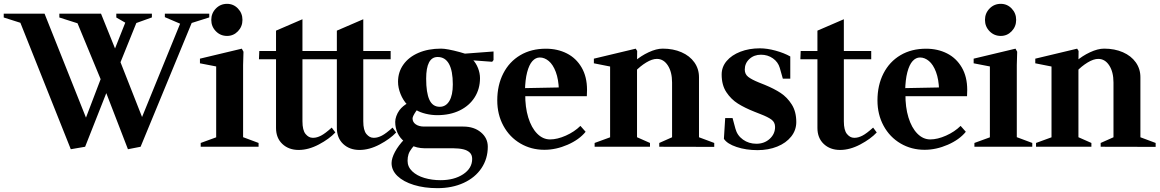

<svg xmlns="http://www.w3.org/2000/svg" viewBox="-34 -772 6103 1010"><path d="M68 -665.2 84.4 -648.6 -14.4 -680V-700H200.4L424.8 -136.8L411.2 -134.8L504.8 -380.2L505.6 -330.8L366.2 -667.8L391.8 -643.8L278.2 -680V-700H497.4L577.2 -502L563.2 -497.2L630.6 -667L639.8 -644.2L577.8 -680V-700H765V-680.4L662.8 -643.6L688.8 -664.8L592 -425.2L592.4 -463.8L718.4 -143.4L708 -143.6L917.6 -657.4L926 -642L833.2 -681.8V-700H1066.8V-680.4L956.8 -645.6L978.4 -661L705.6 0L639 13L514.2 -310.4L538.2 -315.2L413.8 0L338.4 13Z M1021.8 -20 1111.2 -52.6 1103.2 -29.6V-442.6L1111.6 -420.8L1017.8 -439V-463.4L1238 -516L1246.8 -499.8L1244.8 -429.8V-30L1236.8 -53.4L1326.2 -20V0H1021.8ZM1077.4 -667.4Q1077.4 -702.4 1101.5 -727.1Q1125.6 -751.8 1160.5 -751.8Q1194.2 -751.8 1217.8 -727.1Q1241.4 -702.4 1241.4 -667.4Q1241.4 -632.4 1217.8 -607.7Q1194.2 -583 1160.5 -583Q1125.6 -583 1101.5 -607.7Q1077.4 -632.4 1077.4 -667.4Z M1418 -99V-468.6L1426.8 -460.2H1328.2L1330 -503.8H1426.8L1418 -495.4V-610.8L1557 -670.8V-495.4L1548.6 -503.8H1701V-460.2H1548.6L1557 -468.6V-134Q1557 -86.8 1573.5 -67Q1590 -47.2 1610.2 -47.2H1615.2Q1633 -47.4 1654.6 -58.4Q1676.2 -69.4 1711 -100.8L1730 -75.2Q1698 -41 1643.4 -12.1Q1588.8 16.8 1537.2 16.8Q1484.8 16.8 1451.4 -14.6Q1418 -46 1418 -99Z M1738 -99V-468.6L1746.8 -460.2H1648.2L1650 -503.8H1746.8L1738 -495.4V-610.8L1877 -670.8V-495.4L1868.6 -503.8H2021V-460.2H1868.6L1877 -468.6V-134Q1877 -86.8 1893.5 -67Q1910 -47.2 1930.2 -47.2H1935.2Q1953 -47.4 1974.6 -58.4Q1996.2 -69.4 2031 -100.8L2050 -75.2Q2018 -41 1963.4 -12.1Q1908.8 16.8 1857.2 16.8Q1804.8 16.8 1771.4 -14.6Q1738 -46 1738 -99Z M2025.8 86Q2025.8 60.8 2043.6 27.2Q2061.4 -6.4 2093.8 -40V-27Q2070.6 -44.6 2057.8 -71.7Q2045 -98.8 2045 -131Q2045 -145 2050.8 -161.2Q2056.6 -177.4 2066.8 -191.8Q2076 -204 2087.5 -213.5Q2099 -223 2108.8 -228L2108.2 -221.2Q2086.2 -244.8 2073 -277.6Q2059.8 -310.4 2059.8 -342Q2059.8 -392.8 2088 -432.4Q2116.2 -472 2167.5 -494.1Q2218.8 -516.2 2286.2 -516.2Q2317 -516.2 2385.8 -497.6Q2422.8 -487.6 2415.6 -486.6L2403 -489.2L2562.2 -501.2V-456.2L2555 -447L2447.8 -455L2452.4 -458.4Q2470 -440.6 2480.5 -413.9Q2491 -387.2 2491 -361Q2491 -304.4 2463 -260.1Q2435 -215.8 2384.2 -191Q2333.4 -166.2 2266.2 -166.2Q2236 -166.2 2205.8 -173.5Q2175.6 -180.8 2155 -193.4L2159.4 -193L2154.6 -187Q2136.2 -160 2136.2 -149Q2136.2 -129.6 2153.1 -117.9Q2170 -106.2 2197.2 -106.2H2403.2Q2459.6 -106.2 2495.8 -75.9Q2532 -45.6 2532 -0.2Q2532 62.8 2498.8 112.5Q2465.6 162.2 2405.2 190Q2344.8 217.8 2267.2 217.8Q2198 217.8 2143 200.8Q2088 183.8 2056.9 154Q2025.8 124.2 2025.8 86ZM2449.8 64Q2449.8 42.6 2437.1 30.5Q2424.4 18.4 2402.9 13.3Q2381.4 8.2 2347.4 7.8H2337.2H2197.2Q2179.4 7.8 2160.2 3.3Q2141 -1.2 2128.4 -9.2L2150.4 -11.2Q2141.2 -3.4 2132.8 7.8Q2120 24 2115 39.3Q2110 54.6 2110 74Q2110 105.8 2134.5 129.1Q2159 152.4 2198.7 164.1Q2238.4 175.8 2283.2 175.8Q2355.4 175.8 2402.6 144.5Q2449.8 113.2 2449.8 64ZM2348 -328Q2348 -399.6 2327.8 -435.9Q2307.6 -472.2 2268.2 -472.2Q2207.8 -472.2 2207.8 -358Q2207.8 -284 2224.8 -247.1Q2241.8 -210.2 2279.2 -210.2Q2311.4 -210.2 2329.7 -240.6Q2348 -271 2348 -328Z M2581.8 -244Q2581.8 -323.8 2613.4 -385.6Q2645 -447.4 2702.7 -481.6Q2760.4 -515.8 2837.6 -515.8Q2898.8 -515.8 2947.8 -491Q2996.8 -466.2 3025.4 -417.2Q3054 -368.2 3054 -299.2Q3054 -276 3053 -266H2714.6L2729 -277.8Q2728.2 -208.4 2744.8 -154.2Q2761.4 -100 2791.5 -69.3Q2821.6 -38.6 2859.6 -38.6Q2897.6 -38.6 2942.6 -58.6Q2987.6 -78.6 3019.2 -109.8L3046.6 -78.8Q3012.8 -37.2 2951.8 -10.6Q2890.8 16 2829.6 16Q2760.2 16 2703.4 -17.3Q2646.6 -50.6 2614.2 -110.1Q2581.8 -169.6 2581.8 -244ZM2713.2 -308.2 2920.8 -312.2 2906 -297.6Q2904.4 -354.6 2889.7 -393.5Q2875 -432.4 2852.7 -451Q2830.4 -469.6 2805.6 -469.6Q2783.8 -469.6 2766.6 -450.6Q2749.4 -431.6 2739 -392.1Q2728.6 -352.6 2727.6 -294Z M3094 -20 3188.2 -54.4 3175.4 -37.4V-434.2L3194 -418.4L3090 -439V-463.4L3310.2 -516L3317.8 -504L3317 -445.4L3304.4 -449.4Q3336.8 -477.8 3377.9 -497Q3419 -516.2 3452.2 -516.2Q3507.4 -516.2 3550.9 -497.2Q3594.4 -478.2 3618.7 -443.9Q3643 -409.6 3643 -366V-36.8L3633.2 -53.6L3723.2 -20V0.6L3434 0V-20L3516 -56.4L3501.4 -35V-338Q3501.4 -393.2 3479.1 -427.7Q3456.8 -462.2 3421.2 -462.2Q3396.6 -462.2 3365.1 -443.1Q3333.6 -424 3306.2 -395L3317 -422.6V-35L3304.2 -55.8L3385.2 -20V0H3094Z M3774 -41.8 3780.8 -150.8H3819.6L3834.6 -95.2Q3844 -59.4 3874.5 -37.6Q3905 -15.8 3945 -15.8Q3986.8 -15.8 4015 -41.6Q4043.2 -67.4 4043.2 -104Q4043.2 -128.6 4024.7 -142.5Q4006.2 -156.4 3967.2 -171.4L3934.8 -184.2Q3883.8 -204.4 3847.7 -227.1Q3811.6 -249.8 3786.9 -287.2Q3762.2 -324.6 3762.2 -380Q3762.2 -420 3788.5 -451.1Q3814.8 -482.2 3860.8 -500Q3906.8 -517.8 3963 -517.8Q4001.2 -517.8 4045.6 -505.7Q4090 -493.6 4123.2 -475V-358.2H4084L4068 -414.8Q4059 -446 4031.7 -465.1Q4004.4 -484.2 3969 -484.2Q3932.6 -484.2 3908.2 -461.7Q3883.8 -439.2 3883.8 -406Q3883.8 -381.8 3901.8 -367.7Q3919.8 -353.6 3957.8 -338.2L3988.8 -325.8Q4038.2 -305.6 4072.6 -282.9Q4107 -260.2 4130.9 -222.5Q4154.8 -184.8 4154.8 -130Q4154.8 -87.4 4128 -53.6Q4101.2 -19.8 4054.7 -1Q4008.2 17.8 3951 17.8Q3890.2 17.8 3840.5 1.1Q3790.8 -15.6 3774 -41.8Z M4266 -99V-468.6L4274.8 -460.2H4176.2L4178 -503.8H4274.8L4266 -495.4V-610.8L4405 -670.8V-495.4L4396.6 -503.8H4549V-460.2H4396.6L4405 -468.6V-134Q4405 -86.8 4421.5 -67Q4438 -47.2 4458.2 -47.2H4463.2Q4481 -47.4 4502.6 -58.4Q4524.2 -69.4 4559 -100.8L4578 -75.2Q4546 -41 4491.4 -12.1Q4436.8 16.8 4385.2 16.8Q4332.8 16.8 4299.4 -14.6Q4266 -46 4266 -99Z M4581.8 -244Q4581.8 -323.8 4613.4 -385.6Q4645 -447.4 4702.7 -481.6Q4760.4 -515.8 4837.6 -515.8Q4898.8 -515.8 4947.8 -491Q4996.8 -466.2 5025.4 -417.2Q5054 -368.2 5054 -299.2Q5054 -276 5053 -266H4714.6L4729 -277.8Q4728.2 -208.4 4744.8 -154.2Q4761.4 -100 4791.5 -69.3Q4821.6 -38.6 4859.6 -38.6Q4897.6 -38.6 4942.6 -58.6Q4987.6 -78.6 5019.2 -109.8L5046.6 -78.8Q5012.8 -37.2 4951.8 -10.6Q4890.8 16 4829.6 16Q4760.2 16 4703.4 -17.3Q4646.6 -50.6 4614.2 -110.1Q4581.8 -169.6 4581.8 -244ZM4713.2 -308.2 4920.8 -312.2 4906 -297.6Q4904.4 -354.6 4889.7 -393.5Q4875 -432.4 4852.7 -451Q4830.4 -469.6 4805.6 -469.6Q4783.8 -469.6 4766.6 -450.6Q4749.4 -431.6 4739 -392.1Q4728.6 -352.6 4727.6 -294Z M5091.8 -20 5181.2 -52.6 5173.2 -29.6V-442.6L5181.6 -420.8L5087.8 -439V-463.4L5308 -516L5316.8 -499.8L5314.8 -429.8V-30L5306.8 -53.4L5396.2 -20V0H5091.8ZM5147.4 -667.4Q5147.4 -702.4 5171.5 -727.1Q5195.6 -751.8 5230.5 -751.8Q5264.2 -751.8 5287.8 -727.1Q5311.4 -702.4 5311.4 -667.4Q5311.4 -632.4 5287.8 -607.7Q5264.2 -583 5230.5 -583Q5195.6 -583 5171.5 -607.7Q5147.4 -632.4 5147.4 -667.4Z M5416 -20 5510.2 -54.4 5497.4 -37.4V-434.2L5516 -418.4L5412 -439V-463.4L5632.2 -516L5639.8 -504L5639 -445.4L5626.4 -449.4Q5658.8 -477.8 5699.9 -497Q5741 -516.2 5774.2 -516.2Q5829.4 -516.2 5872.9 -497.2Q5916.4 -478.2 5940.7 -443.9Q5965 -409.6 5965 -366V-36.8L5955.2 -53.6L6045.2 -20V0.6L5756 0V-20L5838 -56.4L5823.4 -35V-338Q5823.4 -393.2 5801.1 -427.7Q5778.8 -462.2 5743.2 -462.2Q5718.6 -462.2 5687.1 -443.1Q5655.6 -424 5628.2 -395L5639 -422.6V-35L5626.2 -55.8L5707.2 -20V0H5416Z"/></svg>

Font: Wittgenstein
Style: Regular
Weight: 400
Designer: Jörg Drees
Foundry: Jörg Drees
Version: Version 1.003;Glyphs 3.1.2 (3151)